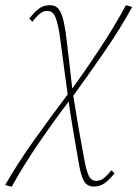

<svg xmlns="http://www.w3.org/2000/svg" viewBox="-61 -432 535 741"><path d="M301 288Q275 288 262.5 266Q250 244 241 186Q233 138 221.5 72.5Q210 7 202 -56Q195 -105 189 -149Q183 -193 178 -232.5Q173 -272 168 -306Q159 -356 149.5 -373Q140 -390 121 -390Q104 -390 89 -376Q74 -362 64 -348L52 -360Q71 -385 89 -398.5Q107 -412 131 -412Q149 -412 160 -402.5Q171 -393 178.5 -371Q186 -349 192 -310Q195 -286 198.5 -258Q202 -230 205.5 -199Q209 -168 212.5 -136Q216 -104 220 -73Q232 3 243 66Q254 129 264 182Q273 231 282.5 248.5Q292 266 311 266Q329 266 344 252Q359 238 369 225L381 237Q362 261 343.5 274.5Q325 288 301 288ZM-16 289 -41 282Q7 198 72 107Q137 16 205 -74L213 -52Q148 33 88 121Q28 209 -16 289ZM215 -53 207 -75Q268 -159 326 -247Q384 -335 425 -412L449 -405Q405 -324 342 -232.5Q279 -141 215 -53Z"/></svg>

Font: Ysabeau Infant Thin
Style: Italic
Weight: 250
Italic angle: -12°
Designer: Christian Thalmann (Catharsis Fonts)
Version: Version 2.001;gftools[0.9.30]; featfreeze: ss01,ss02,lnum